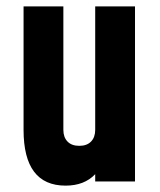

<svg xmlns="http://www.w3.org/2000/svg" viewBox="-20 -570 503 603"><path d="M279 -550H404V0H279V-23Q245 13 186 13Q54 13 54 -162V-550H179V-162Q179 -139 192 -125.5Q205 -112 229 -112Q253 -112 266 -125.5Q279 -139 279 -162Z"/></svg>

Font: Mohave Bold
Style: Regular
Weight: 700
Designer: Gumpita Rahayu
Foundry: Tokotype
Version: Version 2.002;PS 002.002;hotconv 1.0.88;makeotf.lib2.5.64775